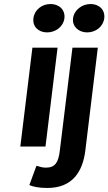

<svg xmlns="http://www.w3.org/2000/svg" viewBox="-20 -728 539 954"><path d="M300 -637C305 -679 274 -708 231 -708C188 -708 151 -679 146 -637C141 -596 171 -567 214 -567C257 -567 295 -596 300 -637ZM206 0 266 -491H141L81 0ZM208 105C192 105 179 101 166 97L161 96L126 191L129 193C147 200 174 206 215 206C340 206 391 125 404 20L466 -491H340L277 22C270 79 254 105 208 105ZM498 -637C503 -679 473 -708 430 -708C388 -708 348 -679 343 -637C338 -596 371 -567 413 -567C456 -567 493 -596 498 -637Z"/></svg>

Font: Falling Sky
Style: MedObl
Weight: 500
Designer: Paul D. Hunt
Foundry: Adobe Systems Incorporated
Version: Version 1.02